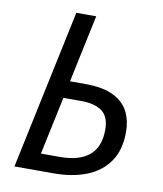

<svg xmlns="http://www.w3.org/2000/svg" viewBox="-81 -780 719 846"><g transform="rotate(10 278.5 -357.0)"><path d="M41 0 192 -714H281L217 -412H282Q366 -412 413 -388Q460 -364 479.5 -324Q499 -284 499 -235Q499 -154 463 -102Q427 -50 363.5 -25Q300 0 217 0ZM146 -76H230Q407 -76 407 -228Q407 -287 374 -311Q341 -335 282 -335H201Z"/></g></svg>

Font: Noto IKEA Latin
Style: Italic
Weight: 400
Italic angle: -12°
Designer: Monotype Design Team
Foundry: Monotype Imaging Inc.
Version: Version 1.0